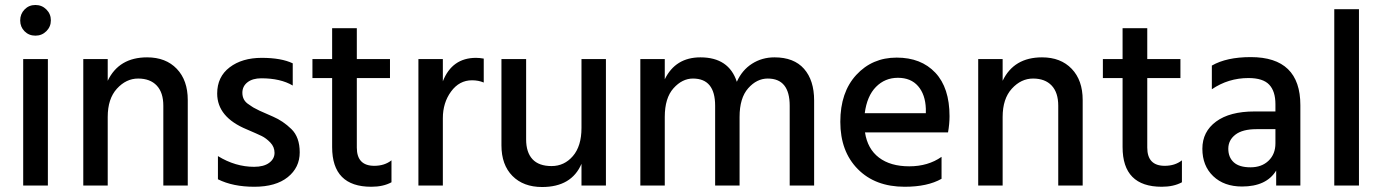

<svg xmlns="http://www.w3.org/2000/svg" viewBox="-20 -744 5543 770"><path d="M122 -724Q148 -724 166 -706Q184 -688 184 -662.5Q184 -637 166 -619Q148 -601 122 -601Q96 -601 78.5 -618.5Q61 -636 61 -662Q61 -688 78.5 -706Q96 -724 122 -724ZM172 0H73V-507H172Z M733 0H635V-320Q635 -373 608.5 -401Q582 -429 534 -429Q486 -429 449 -388.5Q412 -348 412 -275V0H314V-507H412V-420Q457 -514 570 -514Q645 -514 689 -468Q733 -422 733 -343Z M854 -25V-118Q924 -75 999 -75Q1038 -75 1059.5 -91Q1081 -107 1081 -131Q1081 -155 1064 -172.5Q1047 -190 1029.5 -198.5Q1012 -207 970 -225Q851 -274 851 -369Q851 -436 901 -474Q951 -512 1029.5 -512Q1108 -512 1154 -490V-401Q1105 -430 1028 -430Q993 -430 972.5 -414Q952 -398 952 -372Q952 -341 978 -325Q986 -320 990.5 -316.5Q995 -313 1005.5 -308Q1016 -303 1021 -300Q1036 -293 1075.5 -276Q1115 -259 1148.5 -226.5Q1182 -194 1182 -133Q1182 -72 1134 -33.5Q1086 5 1000 5Q914 5 854 -25Z M1469 5Q1312 5 1312 -154V-431H1233V-507H1312V-631H1411V-507H1544V-431H1411V-152Q1411 -79 1481 -79Q1522 -79 1550 -101V-13Q1517 5 1469 5Z M1756 0H1658V-507H1756V-418Q1793 -512 1889 -512Q1903 -512 1920 -509V-413Q1899 -422 1873 -422Q1822 -422 1789 -377Q1756 -332 1756 -270Z M2410 0H2312V-87Q2272 6 2154 6Q2079 6 2035 -38.5Q1991 -83 1991 -161V-507H2090V-185Q2090 -133 2115.5 -105.5Q2141 -78 2192 -78Q2243 -78 2277.5 -118Q2312 -158 2312 -231V-507H2410Z M3245 0H3147V-320Q3147 -429 3059 -429Q3015 -429 2980.5 -390Q2946 -351 2946 -275V0H2848V-320Q2848 -429 2759 -429Q2716 -429 2681 -390Q2646 -351 2646 -275V0H2548V-507H2646V-426Q2689 -514 2789 -514Q2903 -514 2935 -416Q2956 -463 2996 -488.5Q3036 -514 3086 -514Q3164 -514 3204.5 -468Q3245 -422 3245 -341Z M3448 -290H3693V-308Q3691 -365 3662 -398.5Q3633 -432 3581 -432Q3529 -432 3493 -395.5Q3457 -359 3448 -290ZM3608 5Q3490 5 3420 -66Q3350 -137 3350 -255.5Q3350 -374 3414 -443.5Q3478 -513 3576 -513Q3674 -513 3731 -452.5Q3788 -392 3788 -278Q3788 -247 3782 -213H3449Q3459 -147 3505 -112Q3551 -77 3626.5 -77Q3702 -77 3756 -115V-27Q3700 5 3608 5Z M4322 0H4224V-320Q4224 -373 4197.5 -401Q4171 -429 4123 -429Q4075 -429 4038 -388.5Q4001 -348 4001 -275V0H3903V-507H4001V-420Q4046 -514 4159 -514Q4234 -514 4278 -468Q4322 -422 4322 -343Z M4639 5Q4482 5 4482 -154V-431H4403V-507H4482V-631H4581V-507H4714V-431H4581V-152Q4581 -79 4651 -79Q4692 -79 4720 -101V-13Q4687 5 4639 5Z M4961 4Q4889 4 4845.5 -37.5Q4802 -79 4802 -147.5Q4802 -216 4857 -256.5Q4912 -297 5011 -297H5095V-326Q5095 -378 5070 -404.5Q5045 -431 4987 -431Q4906 -431 4840 -386V-481Q4899 -515 4996 -515Q5195 -515 5195 -322V0H5098V-60Q5059 4 4961 4ZM5095 -169V-226H5019Q4963 -226 4934.5 -204Q4906 -182 4906 -147.5Q4906 -113 4928 -93Q4950 -73 4995 -73Q5040 -73 5067.5 -99.5Q5095 -126 5095 -169Z M5430 0H5331V-707H5430Z"/></svg>

Font: Hind Kochi Medium
Style: Regular
Weight: 500
Designer: Dhruvi Tolia
Foundry: Indian Type Foundry
Version: Version 0.702;PS 1.0;hotconv 1.0.81;makeotf.lib2.5.63406